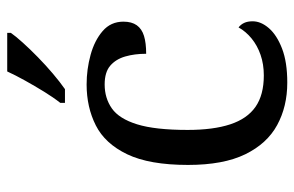

<svg xmlns="http://www.w3.org/2000/svg" viewBox="-162 -644 816 532"><g transform="rotate(-90 246.0 -378.0)"><path d="M283 10Q217 10 165.5 -18Q114 -46 84.5 -106.5Q55 -167 55 -265Q55 -372 84.5 -433.5Q114 -495 164.5 -520.5Q215 -546 278 -546Q320 -546 360 -535Q400 -524 426 -501.5Q452 -479 452 -444Q452 -421 442 -407Q432 -393 412.5 -387Q393 -381 363 -381Q363 -413 355.5 -439Q348 -465 330 -480.5Q312 -496 278 -496Q240 -496 211.5 -476Q183 -456 167.5 -406Q152 -356 152 -266Q152 -195 167.5 -148Q183 -101 216 -78Q249 -55 303 -55Q334 -55 360 -64Q386 -73 405.5 -89Q425 -105 436 -125Q444 -119 448.5 -109.5Q453 -100 453 -86Q453 -63 434 -41Q415 -19 377.5 -4.5Q340 10 283 10ZM227 -619Q242 -638 258 -664Q274 -690 289 -717Q304 -744 314 -766H421V-756Q412 -743 394 -723Q376 -703 353.5 -681Q331 -659 308 -639.5Q285 -620 265 -606H227Z"/></g></svg>

Font: Noto Serif Sinhala
Style: Regular
Weight: 400
Designer: Jelle Bosma - Monotype Design Team
Foundry: Monotype Imaging Inc.
Version: Version 2.006